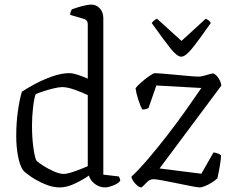

<svg xmlns="http://www.w3.org/2000/svg" viewBox="-20 -820 1018 840"><path d="M241 0Q210 0 176 -14.5Q142 -29 115.5 -47Q89 -65 81 -75Q67 -95 59 -136Q51 -177 51 -225Q51 -283 58.5 -335.5Q66 -388 76 -419Q95 -432 131 -451.5Q167 -471 208 -485.5Q249 -500 283 -500Q298 -500 319.5 -493Q341 -486 364 -476V-714Q364 -732 348 -737L287 -755Q287 -762 289.5 -769Q292 -776 294 -779Q304 -783 320.5 -788Q337 -793 353.5 -796.5Q370 -800 378 -800Q402 -800 417 -783Q432 -766 432 -741V-56L500 -48Q501 -46 503.5 -40.5Q506 -35 506 -29Q497 -17 475 -8.5Q453 0 439 0Q416 0 395.5 -15Q375 -30 369 -52Q342 -33 307 -16.5Q272 0 241 0ZM259 -59Q274 -59 305.5 -70Q337 -81 364 -93V-404Q341 -415 308 -427Q275 -439 252 -439Q239 -439 215.5 -433.5Q192 -428 169.5 -420.5Q147 -413 136 -408Q129 -389 124.5 -349Q120 -309 120 -271Q120 -218 126 -174.5Q132 -131 139 -118Q146 -110 167.5 -96Q189 -82 215 -70.5Q241 -59 259 -59ZM599 0Q591 0 581 -8Q571 -16 563.5 -27Q556 -38 555 -47Q589 -79 629.5 -126.5Q670 -174 712.5 -229Q755 -284 793 -337.5Q831 -391 861 -435L664 -446L630 -348Q627 -345 619.5 -343Q612 -341 602 -341Q594 -357 585 -384Q576 -411 573 -434Q579 -443 596.5 -458.5Q614 -474 632.5 -487Q651 -500 658 -500Q664 -500 689.5 -498Q715 -496 746.5 -493Q778 -490 806 -487.5Q834 -485 846 -485Q855 -484 870 -488Q885 -492 898.5 -496Q912 -500 915 -498Q927 -493 937.5 -475.5Q948 -458 948 -445L678 -83L861 -60L914 -153Q925 -152 934 -148Q943 -144 947 -141Q947 -125 942 -95Q937 -65 931 -40Q922 -31 907 -21.5Q892 -12 877 -6Q862 0 855 0Q845 0 817 -5.5Q789 -11 755 -18Q721 -25 692 -30.5Q663 -36 651 -36Q635 -36 622.5 -22.5Q610 -9 599 0ZM773 -572Q755 -572 726.5 -607.5Q698 -643 644 -719Q646 -723 652 -728.5Q658 -734 667 -738L774 -641L880 -738Q898 -730 902 -719Q848 -642 819.5 -607Q791 -572 773 -572Z"/></svg>

Font: Texturina 72pt Light
Style: Regular
Weight: 300
Designer: Guillermo Torres Carreño
Foundry: Omnibus-Type
Version: Version 1.002; ttfautohint (v1.8.3)